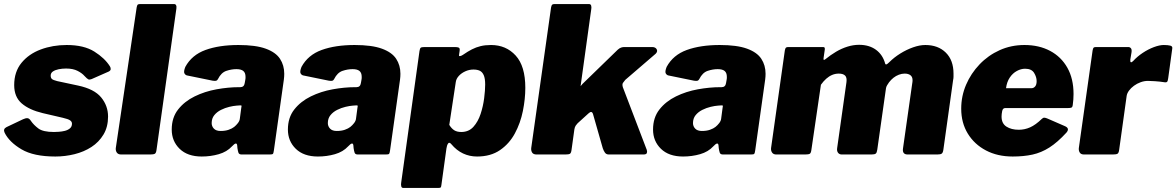

<svg xmlns="http://www.w3.org/2000/svg" viewBox="-23 -762 5802 947"><path d="M250 10Q143 10 83 -25.5Q23 -61 0 -107Q-9 -126 9 -135L91 -174Q104 -180 113 -179Q122 -178 130 -165Q143 -146 166 -128.5Q189 -111 243 -111Q252 -111 267 -112Q282 -113 296.5 -116.5Q311 -120 321.5 -128.5Q332 -137 332 -152Q332 -162 322.5 -168.5Q313 -175 287 -181L188 -204Q121 -220 84 -252Q47 -284 47 -342Q47 -408 83 -452Q119 -496 178 -518Q237 -540 306 -540Q391 -540 442.5 -507.5Q494 -475 519 -435Q523 -429 523 -421.5Q523 -414 513 -409L429 -372Q419 -368 413 -370.5Q407 -373 394 -387Q382 -401 359.5 -412.5Q337 -424 303 -424Q284 -424 266.5 -420.5Q249 -417 238 -409.5Q227 -402 227 -389Q227 -378 233 -372.5Q239 -367 259 -362L362 -340Q442 -323 476 -281.5Q510 -240 510 -187Q510 -136 487.5 -98.5Q465 -61 428 -37Q391 -13 344.5 -1.5Q298 10 250 10Z M749 -23Q747 -7 740.5 -3.5Q734 0 717 0H575Q560 0 553.5 -9Q547 -18 548 -31L651 -725Q653 -736 656 -739Q659 -742 668 -742H835Q850 -742 847 -720Z M1121 -40Q1096 -13 1056 -1.5Q1016 10 972 10Q902 10 863 -28Q824 -66 824 -123Q824 -182 855.5 -222Q887 -262 937 -286.5Q987 -311 1045 -321.5Q1103 -332 1155 -332H1162Q1181 -332 1184 -352L1187 -369Q1188 -373 1188 -376.5Q1188 -380 1188 -383Q1188 -403 1177 -412Q1166 -421 1143 -421Q1119 -421 1093.5 -412.5Q1068 -404 1052 -372Q1049 -366 1044 -364Q1039 -362 1026 -364L899 -390Q891 -392 886.5 -400.5Q882 -409 891 -432Q923 -491 990.5 -515.5Q1058 -540 1153 -540Q1238 -540 1287.5 -522Q1337 -504 1358 -472Q1379 -440 1379 -398Q1379 -391 1378.5 -384Q1378 -377 1377 -369L1328 -21Q1326 -6 1323 -3Q1320 0 1306 0H1169Q1156 0 1153 -9Q1150 -18 1148 -32L1147 -44Q1145 -66 1121 -40ZM1167 -230Q1169 -239 1168 -241Q1167 -243 1158 -242L1144 -241Q1129 -240 1108 -235Q1087 -230 1067 -220Q1047 -210 1034 -194Q1021 -178 1021 -155Q1021 -139 1032 -127.5Q1043 -116 1065 -116Q1088 -116 1105 -122Q1122 -128 1132 -136Q1142 -144 1150.5 -155Q1159 -166 1160 -177Z M1694 -40Q1669 -13 1629 -1.5Q1589 10 1545 10Q1475 10 1436 -28Q1397 -66 1397 -123Q1397 -182 1428.5 -222Q1460 -262 1510 -286.5Q1560 -311 1618 -321.5Q1676 -332 1728 -332H1735Q1754 -332 1757 -352L1760 -369Q1761 -373 1761 -376.5Q1761 -380 1761 -383Q1761 -403 1750 -412Q1739 -421 1716 -421Q1692 -421 1666.5 -412.5Q1641 -404 1625 -372Q1622 -366 1617 -364Q1612 -362 1599 -364L1472 -390Q1464 -392 1459.5 -400.5Q1455 -409 1464 -432Q1496 -491 1563.5 -515.5Q1631 -540 1726 -540Q1811 -540 1860.5 -522Q1910 -504 1931 -472Q1952 -440 1952 -398Q1952 -391 1951.5 -384Q1951 -377 1950 -369L1901 -21Q1899 -6 1896 -3Q1893 0 1879 0H1742Q1729 0 1726 -9Q1723 -18 1721 -32L1720 -44Q1718 -66 1694 -40ZM1740 -230Q1742 -239 1741 -241Q1740 -243 1731 -242L1717 -241Q1702 -240 1681 -235Q1660 -230 1640 -220Q1620 -210 1607 -194Q1594 -178 1594 -155Q1594 -139 1605 -127.5Q1616 -116 1638 -116Q1661 -116 1678 -122Q1695 -128 1705 -136Q1715 -144 1723.5 -155Q1732 -166 1733 -177Z M1966 165Q1958 165 1956 156.5Q1954 148 1956 137L2046 -510Q2048 -523 2052 -526.5Q2056 -530 2072 -530H2220Q2234 -530 2240 -527Q2246 -524 2244 -511L2241 -490Q2240 -484 2247 -485.5Q2254 -487 2261 -492Q2284 -508 2304.5 -518.5Q2325 -529 2347.5 -534.5Q2370 -540 2399 -540Q2473 -540 2520.5 -488Q2568 -436 2568 -329Q2568 -274 2556 -214.5Q2544 -155 2516.5 -104Q2489 -53 2443 -21.5Q2397 10 2330 10Q2293 10 2261 -5Q2229 -20 2203 -51Q2193 -63 2187 -54Q2181 -45 2179 -30L2154 151Q2153 161 2150 163Q2147 165 2138 165H1966ZM2252 -111Q2289 -111 2312 -136.5Q2335 -162 2347.5 -200Q2360 -238 2365 -277.5Q2370 -317 2370 -345Q2370 -375 2363 -391Q2356 -407 2343.5 -413Q2331 -419 2312 -419Q2291 -419 2271.5 -410Q2252 -401 2239.5 -387Q2227 -373 2225 -357L2193 -146Q2204 -128 2217.5 -119.5Q2231 -111 2252 -111Z M3167 -23Q3170 -15 3167.5 -7.5Q3165 0 3151 0H2980Q2967 0 2960.5 -9.5Q2954 -19 2950 -31L2902 -199Q2896 -218 2880 -203L2826 -154Q2822 -150 2817 -143Q2812 -136 2810 -124L2796 -23Q2794 -7 2788 -3.5Q2782 0 2765 0H2624Q2608 0 2602 -9Q2596 -18 2597 -31L2695 -725Q2697 -736 2700.5 -739Q2704 -742 2712 -742H2882Q2891 -742 2893 -733.5Q2895 -725 2893 -715L2841 -340Q2840 -336 2842 -338.5Q2844 -341 2850 -348L3024 -517Q3033 -525 3041 -527.5Q3049 -530 3056 -530H3193Q3210 -530 3216 -519Q3222 -508 3211 -497L3061 -368Q3054 -360 3049.5 -353Q3045 -346 3049 -332L3167 -23Z M3495 -40Q3470 -13 3430 -1.5Q3390 10 3346 10Q3276 10 3237 -28Q3198 -66 3198 -123Q3198 -182 3229.5 -222Q3261 -262 3311 -286.5Q3361 -311 3419 -321.5Q3477 -332 3529 -332H3536Q3555 -332 3558 -352L3561 -369Q3562 -373 3562 -376.5Q3562 -380 3562 -383Q3562 -403 3551 -412Q3540 -421 3517 -421Q3493 -421 3467.5 -412.5Q3442 -404 3426 -372Q3423 -366 3418 -364Q3413 -362 3400 -364L3273 -390Q3265 -392 3260.5 -400.5Q3256 -409 3265 -432Q3297 -491 3364.5 -515.5Q3432 -540 3527 -540Q3612 -540 3661.5 -522Q3711 -504 3732 -472Q3753 -440 3753 -398Q3753 -391 3752.5 -384Q3752 -377 3751 -369L3702 -21Q3700 -6 3697 -3Q3694 0 3680 0H3543Q3530 0 3527 -9Q3524 -18 3522 -32L3521 -44Q3519 -66 3495 -40ZM3541 -230Q3543 -239 3542 -241Q3541 -243 3532 -242L3518 -241Q3503 -240 3482 -235Q3461 -230 3441 -220Q3421 -210 3408 -194Q3395 -178 3395 -155Q3395 -139 3406 -127.5Q3417 -116 3439 -116Q3462 -116 3479 -122Q3496 -128 3506 -136Q3516 -144 3524.5 -155Q3533 -166 3534 -177Z M3806 0Q3792 0 3785.5 -9Q3779 -18 3780 -31L3848 -513Q3850 -524 3853.5 -527Q3857 -530 3865 -530H4035Q4044 -530 4045 -525Q4046 -520 4044 -510L4039 -475Q4037 -461 4048 -470Q4074 -491 4101 -507Q4128 -523 4157 -532Q4186 -541 4214 -541Q4264 -541 4297.5 -516.5Q4331 -492 4343 -448Q4345 -443 4349.5 -444.5Q4354 -446 4364 -456Q4387 -479 4417.5 -498Q4448 -517 4480.5 -528.5Q4513 -540 4541 -540Q4604 -540 4642 -502.5Q4680 -465 4680 -399Q4680 -392 4680 -384Q4680 -376 4678 -367L4630 -24Q4628 -9 4622 -4.5Q4616 0 4600 0H4454Q4426 0 4431 -31L4476 -348Q4477 -353 4477.5 -358Q4478 -363 4478 -366Q4478 -383 4467.5 -391Q4457 -399 4439 -399Q4425 -399 4410.5 -393.5Q4396 -388 4384 -378.5Q4372 -369 4362 -356Q4357 -349 4352.5 -341.5Q4348 -334 4347 -327L4304 -24Q4302 -9 4296.5 -4.5Q4291 0 4275 0H4129Q4117 0 4110.5 -8.5Q4104 -17 4106 -31L4152 -357Q4155 -380 4145 -389.5Q4135 -399 4114 -399Q4097 -399 4081.5 -392.5Q4066 -386 4052 -373.5Q4038 -361 4026 -344L3979 -23Q3977 -7 3971 -3.5Q3965 0 3947 0H3806Z M4972 10Q4897 10 4840 -20Q4783 -50 4750.5 -103Q4718 -156 4718 -226Q4718 -288 4742 -344Q4766 -400 4808.5 -444.5Q4851 -489 4907.5 -514.5Q4964 -540 5030 -540Q5102 -540 5156.5 -511Q5211 -482 5241.5 -428Q5272 -374 5272 -298Q5272 -285 5271 -271Q5270 -257 5268 -243Q5267 -234 5262 -231.5Q5257 -229 5244 -229H4935Q4923 -229 4920 -214Q4917 -199 4917 -187Q4917 -153 4941 -137.5Q4965 -122 5002 -122Q5031 -122 5058 -134Q5085 -146 5116 -176Q5122 -182 5128.5 -181.5Q5135 -181 5144 -177L5229 -140Q5255 -129 5237 -108Q5193 -60 5153 -34.5Q5113 -9 5069.5 0.5Q5026 10 4972 10ZM5065 -327Q5075 -327 5082.5 -335.5Q5090 -344 5090 -362Q5090 -382 5077.5 -402.5Q5065 -423 5033 -423Q5013 -423 4992.5 -412Q4972 -401 4957.5 -379.5Q4943 -358 4939 -327Z M5324 0Q5309 0 5303 -9Q5297 -18 5298 -31L5366 -513Q5368 -524 5371 -527Q5374 -530 5383 -530H5542Q5550 -530 5555 -524Q5560 -518 5558 -504L5552 -468Q5551 -456 5555 -455Q5559 -454 5566 -461Q5586 -483 5613 -501Q5640 -519 5668 -529.5Q5696 -540 5717 -540Q5737 -540 5749 -537Q5761 -534 5759 -523L5739 -377Q5737 -362 5733.5 -358.5Q5730 -355 5723 -356Q5697 -360 5673.5 -361.5Q5650 -363 5639 -363Q5621 -363 5603 -356.5Q5585 -350 5570 -339Q5555 -328 5545.5 -315Q5536 -302 5534 -289L5497 -23Q5495 -7 5488.5 -3.5Q5482 0 5465 0H5324Z"/></svg>

Font: Libre Franklin Black
Style: Italic
Weight: 900
Italic angle: -8°
Designer: Pablo Impallari, Rodrigo Fuenzalida, Nhung Nguyen
Foundry: Impallari Type
Version: Version 3.000